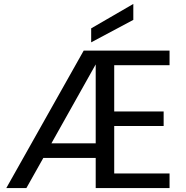

<svg xmlns="http://www.w3.org/2000/svg" viewBox="-20 -955 943 975"><path d="M560 -624H841V-698H405L12 0H114L200 -153H466V0H841V-74H560V-315H811V-389H560ZM241 -227 466 -628V-227ZM443 -740 657 -854V-935L443 -811Z"/></svg>

Font: Malmofest
Style: Regular
Weight: 400
Designer: Jonny Pinhorn (Poppins), Kolossal
Version: Version 1.004;Glyphs 3.1.2 (3151)